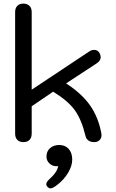

<svg xmlns="http://www.w3.org/2000/svg" viewBox="-20 -779 643 1066"><path d="M64 -37V-712Q64 -734 76 -746.5Q88 -759 110 -759Q131 -759 143.5 -746.5Q156 -734 156 -712V-281L475 -493Q488 -502 503 -502Q523 -502 533 -484Q539 -472 539 -462Q539 -442 518 -428L347 -316Q435 -259 481 -192.5Q527 -126 543 -37Q546 -17 535 -3.5Q524 10 503 10Q484 10 471.5 1.5Q459 -7 455 -23Q433 -115 395 -167.5Q357 -220 275 -270L156 -189V-37Q156 -15 144 -2.5Q132 10 110 10Q88 10 76 -2.5Q64 -15 64 -37ZM237 244Q237 231 254 216Q298 177 303 143L294 144Q271 144 254.5 128.5Q238 113 238 90Q238 61 258 43.5Q278 26 309 26Q342 26 361.5 48Q381 70 381 107Q381 142 358 180.5Q335 219 297 248Q273 267 260 267Q252 267 244 259Q237 252 237 244Z"/></svg>

Font: Kodchasan Medium
Style: Regular
Weight: 500
Designer: Katatrad Aksorn Co.,Ltd.
Foundry: Cadson Demak Co.,Ltd.
Version: Version 1.000; ttfautohint (v1.6)